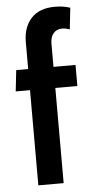

<svg xmlns="http://www.w3.org/2000/svg" viewBox="-54 -783 401 816"><g transform="rotate(-5 146.5 -375.0)"><path d="M76 -406H15L25 -496H76V-611Q76 -674 110.5 -712Q145 -750 212 -750Q249 -750 277 -740L267 -649Q249 -655 235 -655Q211 -655 197.5 -639Q184 -623 184 -595V-496H278V-406H184V0H76Z"/></g></svg>

Font: Cabin Condensed SemiBold
Style: Regular
Weight: 600
Width: 3
Designer: Pablo Impallari
Foundry: Pablo Impallari. http://www.impallari.com Igino Marini. http://www.ikern.com
Version: Version 2.200